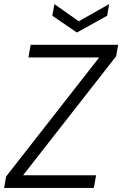

<svg xmlns="http://www.w3.org/2000/svg" viewBox="-46 -919 598 939"><path d="M-26 0 -16 -56 439 -638H93L104 -700H532L522 -644L67 -62H424L413 0ZM488 -899 478 -842 330 -760 210 -842 220 -899 339 -815Z"/></svg>

Font: DM Sans 36pt Light
Style: Italic
Weight: 300
Italic angle: -10°
Designer: Colophon Foundry, Jonny Pinhorn
Foundry: Colophon Foundry
Version: Version 4.004;gftools[0.9.30]